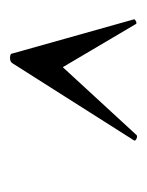

<svg xmlns="http://www.w3.org/2000/svg" viewBox="26 -700 300 393"><g transform="rotate(-90 176.5 -504.0)"><path d="M93 -374Q90 -374 87 -376Q84 -378 85 -380L243 -629Q246 -634 254 -634Q263 -634 263 -629L333 -380Q333 -378 328.5 -376Q324 -374 323 -377L235 -526L96 -375Q95 -374 93 -374Z"/></g></svg>

Font: Cormorant Garamond Medium
Style: Italic
Weight: 500
Italic angle: -10°
Designer: Christian Thalmann (Catharsis Fonts)
Foundry: Catharsis Fonts
Version: Version 4.000